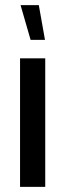

<svg xmlns="http://www.w3.org/2000/svg" viewBox="-20 -727 247 747"><path d="M156 0H58V-500H156ZM155 -572H99L60 -707H131Z"/></svg>

Font: Kulim Park SemiBold
Style: Regular
Weight: 600
Designer: Noponies / Dale Sattler
Foundry: Noponies
Version: Version 1.000; ttfautohint (v1.8.3)